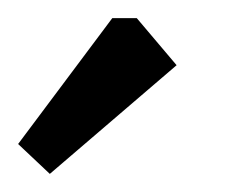

<svg xmlns="http://www.w3.org/2000/svg" viewBox="-61 -715 257 212"><path d="M-6 -523 -41 -556 63 -695H90L134 -643Z"/></svg>

Font: Kreon Light
Style: Regular
Weight: 300
Designer: Julia Petretta
Foundry: Julia Petretta and Eli Heuer
Version: Version 2.002